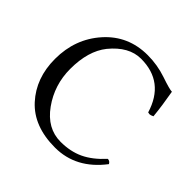

<svg xmlns="http://www.w3.org/2000/svg" viewBox="-171 -813 979 979"><g transform="rotate(45 318.0 -324.0)"><path d="M37 -310Q37 -455 127.5 -556.5Q218 -658 358 -658Q428 -658 494 -635.5Q560 -613 577 -613Q592 -530 599 -458Q585 -451 577 -451Q574 -451 566 -453Q515 -621 347 -621Q260 -621 187 -532Q128 -458 128 -329Q128 -214 193.5 -122.5Q259 -31 356 -31Q426 -31 480.5 -56.5Q535 -82 588 -140Q603 -140 611 -125Q508 10 357 10Q203 10 120 -81Q37 -172 37 -310Z"/></g></svg>

Font: Triodion Unicode
Style: Normal
Weight: 400
Version: Version 1.1